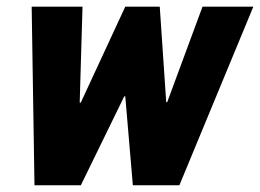

<svg xmlns="http://www.w3.org/2000/svg" viewBox="-20 -548 769 568"><path d="M471.7 -246.1 474.6 -245.6 579.1 -528.3H729.5L510.7 0H373L350.6 -262.7L347.7 -263.2L219.2 0H82L73.7 -528.3H224.1L215.8 -244.6L218.8 -244.1L350.6 -528.3H452.6Z"/></svg>

Font: Roboto-BlackItalic
Style: Italic
Weight: 900
Italic angle: -12°
Designer: Google
Version: Version 1.100141; 2013